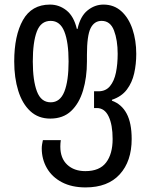

<svg xmlns="http://www.w3.org/2000/svg" viewBox="-20 -567 656 837"><path d="M353 250Q293 250 250 227.5Q207 205 184.5 166Q162 127 162 80Q162 71 163.5 62Q165 53 167 44H245Q244 51 243.5 58Q243 65 243 72Q243 123 273 151Q303 179 352 179Q414 179 442.5 141.5Q471 104 471 39Q471 -23 453.5 -59.5Q436 -96 402 -96H390V-169H409Q441 -169 459.5 -191.5Q478 -214 485.5 -251Q493 -288 493 -332Q493 -392 477 -434Q461 -476 423 -476Q391 -476 375 -444Q359 -412 359 -327V-299Q359 -229 342 -172.5Q325 -116 290 -83Q255 -50 199 -50Q147 -50 112 -82.5Q77 -115 59.5 -171.5Q42 -228 42 -299Q42 -412 80 -479.5Q118 -547 198 -547Q238 -547 270 -521.5Q302 -496 315 -441H318Q330 -496 361.5 -521.5Q393 -547 431 -547Q477 -547 509 -518Q541 -489 557.5 -440Q574 -391 574 -332Q574 -288 565 -247.5Q556 -207 533 -176.5Q510 -146 468 -132V-128Q510 -113 532 -72Q554 -31 554 39Q554 136 502 193Q450 250 353 250ZM201 -121Q242 -121 260.5 -167.5Q279 -214 279 -299Q279 -383 260.5 -429.5Q242 -476 201 -476Q158 -476 140.5 -429.5Q123 -383 123 -299Q123 -216 141 -168.5Q159 -121 201 -121Z"/></svg>

Font: Noto Sans Georgian ExtraCondensed
Style: Regular
Weight: 400
Width: 2
Designer: Monotype Design Team, Akaki Razmadze
Foundry: Google LLC
Version: Version 2.005; ttfautohint (v1.8.4.7-5d5b)